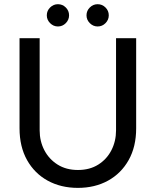

<svg xmlns="http://www.w3.org/2000/svg" viewBox="-20 -882 741 914"><path d="M350.7 12.4Q269.8 12.4 207.1 -22Q144.4 -56.4 108.7 -120.1Q73 -183.8 73 -271.2V-700H168.8V-261.4Q168.8 -210 191 -167.2Q213.2 -124.4 254.1 -98.6Q295 -72.8 351.1 -72.8Q407.2 -72.8 447.9 -98.5Q488.6 -124.2 510.5 -167.1Q532.4 -210 532.4 -261.4V-700H628.2V-271.2Q628.2 -183.8 592.5 -120.1Q556.8 -56.4 494.2 -22Q431.6 12.4 350.7 12.4ZM444.8 -756Q423.4 -756 407.6 -771.8Q391.8 -787.6 391.8 -809Q391.8 -830.8 407.6 -846.4Q423.4 -862 444.8 -862Q466.6 -862 482.2 -846.4Q497.8 -830.8 497.8 -809Q497.8 -787.6 482.2 -771.8Q466.6 -756 444.8 -756ZM255.8 -756Q234.4 -756 218.6 -771.8Q202.8 -787.6 202.8 -809Q202.8 -830.8 218.6 -846.4Q234.4 -862 255.8 -862Q277.6 -862 293.2 -846.4Q308.8 -830.8 308.8 -809Q308.8 -787.6 293.2 -771.8Q277.6 -756 255.8 -756Z"/></svg>

Font: MuseoModerno Thin
Style: Regular
Weight: 100
Designer: Pablo Cosgaya, Héctor Gatti, Marcela Romero, and the Authors of The MuseoModerno Project.
Foundry: Omnibus-Type Team
Version: Version 1.003